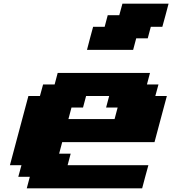

<svg xmlns="http://www.w3.org/2000/svg" viewBox="-20 -1020 933 1040"><path d="M125 0H750Q755.4 -21 766.6 -62.5Q777.8 -104 783.7 -125H346.2L362.8 -187.5H300.3L316.9 -250H816.9Q828.1 -292 850.3 -375.2Q872.6 -458.5 883.8 -500H821.3L838.4 -562.5H775.9L792.5 -625H292.5L275.9 -562.5H213.4L196.3 -500H133.8Q117.2 -437.5 83.7 -312.5Q50.3 -187.5 33.7 -125H96.2L79.1 -62.5H141.6ZM600.6 -375H350.6L367.2 -437.5H429.7L446.3 -500H571.3L554.7 -437.5H617.2ZM451.2 -750H701.2L717.8 -812.5H780.3L796.9 -875H859.4Q865.2 -896 876.5 -937.5Q887.7 -979 893.1 -1000H643.1L626 -937.5H563.5L546.9 -875H484.4Q478.5 -854 467.5 -812.5Q456.5 -771 451.2 -750Z"/></svg>

Font: Faithful 32x
Style: BoldOblique
Weight: 400
Foundry: Faithful Resource Pack
Version: Version 1.0; January 27, 2023